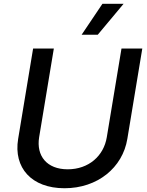

<svg xmlns="http://www.w3.org/2000/svg" viewBox="-20 -984 778 1016"><path d="M622.9 -727.3 545.1 -257.8C529.1 -159.1 449.2 -88.1 338.4 -88.1C227.6 -88.1 171.2 -159.1 187.1 -257.8L264.9 -727.3H155.2L76 -248.9C50.8 -96.2 146.7 12.1 321.4 12.1C495.7 12.1 628.6 -96.2 653.8 -248.9L733 -727.3ZM411.9 -800.1H497.2L633.9 -963.8H522Z"/></svg>

Font: Margiela Sans Medium
Style: Italic
Weight: 500
Italic angle: -9.39999°
Designer: Stefan Endress, Andreas Faust
Version: Version 1.100;FEAKit 1.0